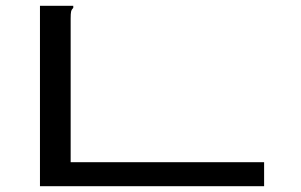

<svg xmlns="http://www.w3.org/2000/svg" viewBox="-20 -643 1040 663"><path d="M118 -623H233V-616Q227 -610 225.5 -603Q224 -596 224 -579V-83H892V0H118Z"/></svg>

Font: Inconsolata UltraExpanded Medium
Style: Regular
Weight: 500
Width: 9
Monospace: yes
Designer: Raph Levien, Cyreal, Brenton Simpson
Foundry: Raph Levien, Cyreal, Google
Version: Version 3.001; ttfautohint (v1.8.2.53-6de2)